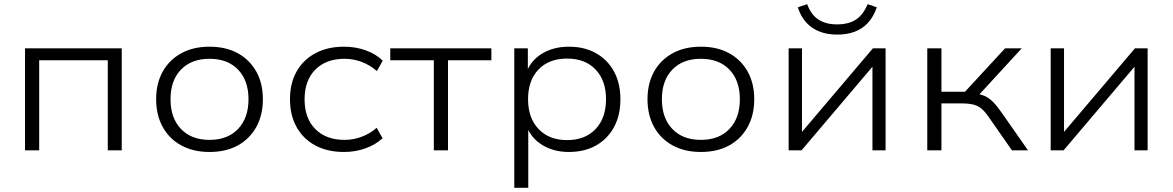

<svg xmlns="http://www.w3.org/2000/svg" viewBox="-20 -721 5625 921"><path d="M100 0V-489H564V0H497V-432H168V0Z M985 8Q907 8 849.5 -23.5Q792 -55 760.5 -112Q729 -169 729 -245Q729 -321 760.5 -377.5Q792 -434 849.5 -465.5Q907 -497 985 -497Q1064 -497 1121 -465.5Q1178 -434 1209.5 -377.5Q1241 -321 1241 -245Q1241 -169 1209.5 -112Q1178 -55 1121 -23.5Q1064 8 985 8ZM985 -50Q1072 -50 1122 -102.5Q1172 -155 1172 -245Q1172 -335 1122 -387Q1072 -439 985 -439Q898 -439 848 -387Q798 -335 798 -245Q798 -155 848 -102.5Q898 -50 985 -50Z M1630 8Q1551 8 1493 -23Q1435 -54 1403 -111Q1371 -168 1371 -245Q1371 -322 1403 -378.5Q1435 -435 1493.5 -466Q1552 -497 1630 -497Q1686 -497 1734.5 -479.5Q1783 -462 1816 -430L1788 -380Q1755 -409 1715 -424Q1675 -439 1633 -439Q1544 -439 1492.5 -387Q1441 -335 1441 -244Q1441 -154 1492.5 -102Q1544 -50 1633 -50Q1675 -50 1715 -65Q1755 -80 1787 -108L1815 -58Q1782 -27 1733.5 -9.5Q1685 8 1630 8Z M2061 0V-432H1852V-489H2337V-432H2129V0Z M2447 180V-489H2512V-373H2505Q2526 -431 2580.5 -464Q2635 -497 2709 -497Q2784 -497 2839.5 -465.5Q2895 -434 2925.5 -377.5Q2956 -321 2956 -245Q2956 -168 2925.5 -111.5Q2895 -55 2839.5 -23.5Q2784 8 2709 8Q2636 8 2582 -25Q2528 -58 2507 -114H2514V180ZM2700 -49Q2787 -49 2837 -102Q2887 -155 2887 -245Q2887 -335 2837 -387.5Q2787 -440 2700 -440Q2613 -440 2563 -387.5Q2513 -335 2513 -245Q2513 -155 2563.5 -102Q2614 -49 2700 -49Z M3342 8Q3264 8 3206.5 -23.5Q3149 -55 3117.5 -112Q3086 -169 3086 -245Q3086 -321 3117.5 -377.5Q3149 -434 3206.5 -465.5Q3264 -497 3342 -497Q3421 -497 3478 -465.5Q3535 -434 3566.5 -377.5Q3598 -321 3598 -245Q3598 -169 3566.5 -112Q3535 -55 3478 -23.5Q3421 8 3342 8ZM3342 -50Q3429 -50 3479 -102.5Q3529 -155 3529 -245Q3529 -335 3479 -387Q3429 -439 3342 -439Q3255 -439 3205 -387Q3155 -335 3155 -245Q3155 -155 3205 -102.5Q3255 -50 3342 -50Z M3763 0V-489H3827V-73H3814L4167 -489H4228V0H4165V-415H4177L3825 0ZM3995 -555Q3949 -555 3911.5 -569.5Q3874 -584 3847.5 -613Q3821 -642 3807 -686L3852 -701Q3870 -651 3905.5 -627.5Q3941 -604 3995 -604Q4050 -604 4085 -626.5Q4120 -649 4142 -701L4186 -686Q4170 -640 4143 -611Q4116 -582 4079 -568.5Q4042 -555 3995 -555Z M4428 0V-489H4496V-281H4609L4801 -489H4881L4665 -254L4645 -274Q4679 -271 4701.5 -261.5Q4724 -252 4744.5 -231Q4765 -210 4791 -172L4911 0H4834L4726 -155Q4707 -183 4690 -198Q4673 -213 4650.5 -219Q4628 -225 4591 -225H4496V0Z M5020 0V-489H5084V-73H5071L5424 -489H5485V0H5422V-415H5434L5082 0Z"/></svg>

Font: Nunito Sans 10pt SemiExpanded Light
Style: Regular
Weight: 300
Width: 6
Designer: Vernon Adams
Foundry: Vernon Adams
Version: Version 3.101;gftools[0.9.27]